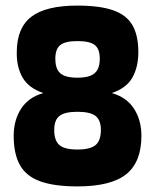

<svg xmlns="http://www.w3.org/2000/svg" viewBox="-20 -657 555 687"><path d="M257 10Q175 10 124.5 -8Q74 -26 51.5 -66Q29 -106 29 -171Q29 -227 55.5 -268Q82 -309 135 -324Q82 -342 60.5 -380Q39 -418 40 -470Q40 -557 92 -597Q144 -637 257 -637Q336 -637 384 -620.5Q432 -604 453.5 -567.5Q475 -531 475 -470Q475 -418 454 -380Q433 -342 380 -324Q433 -309 459.5 -268Q486 -227 486 -171Q486 -77 431.5 -33.5Q377 10 257 10ZM257 -510Q214 -510 196 -496Q178 -482 178 -447Q178 -423 185.5 -408Q193 -393 210.5 -386Q228 -379 257 -379Q286 -379 303.5 -386Q321 -393 329 -408Q337 -423 337 -447Q337 -482 319 -496Q301 -510 257 -510ZM257 -257Q211 -257 192.5 -242Q174 -227 174 -192Q174 -154 192.5 -138Q211 -122 257 -122Q303 -122 322 -138Q341 -154 341 -192Q341 -227 322 -242Q303 -257 257 -257Z"/></svg>

Font: Blinker
Style: Regular
Weight: 400
Designer: Juergen Huber
Foundry: supertype
Version: 1.017